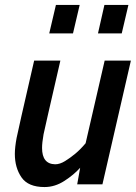

<svg xmlns="http://www.w3.org/2000/svg" viewBox="-20 -745 549 776"><path d="M275 -610H179L206 -725H302ZM472 -610H376L402 -725H499ZM160 11Q94 11 67 -28Q40 -67 40 -123Q40 -149 47 -187Q51 -209 118 -500H224Q159 -218 156 -202Q150 -168 150 -147Q150 -82 203 -81Q222 -81 243 -94Q264 -107 284.5 -124Q305 -141 326 -166L403 -500H509L394 0H292L304 -67Q279 -39 240.5 -14Q202 11 160 11Z"/></svg>

Font: Storia Sans SemiBold
Style: Italic
Weight: 600
Italic angle: -13°
Designer: Campivisivi
Foundry: Accademia di Belle Arti di Urbino and students of MA course of Visual design
Version: Version 60.001;May 25, 2020;FontCreator 12.0.0.2522 64-bit